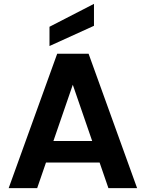

<svg xmlns="http://www.w3.org/2000/svg" viewBox="-20 -977 756 997"><path d="M440 -698 692 0H543L328 -624H388L173 0H25L277 -698ZM168 -245H538L574 -133H132ZM468 -957V-843L237 -738V-838Z"/></svg>

Font: Parkinsans SemiBold
Style: Regular
Weight: 600
Designer: Red Stone, Indian Type Foundry
Foundry: Indian Type Foundry
Version: Version 1.000